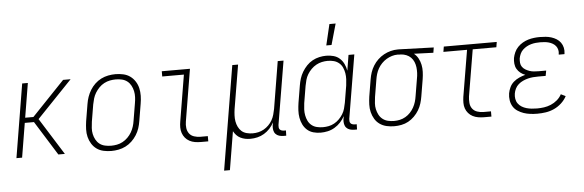

<svg xmlns="http://www.w3.org/2000/svg" viewBox="-56 -942 4112 1351"><g transform="rotate(-5 2000.0 -266.5)"><path d="M29 0 115 -520H155L115 -278H173L404 -520H457L208 -260L371 0H325L174 -242H109L69 0Z M699 8Q671 8 644 2Q617 -4 596 -19Q575 -34 561 -56.5Q547 -79 540.5 -105Q534 -131 535 -159Q536 -187 540 -215L560 -335Q564 -361 572.5 -385.5Q581 -410 595 -433Q609 -456 629 -475Q649 -494 673 -506Q697 -518 723 -523Q749 -528 774 -528Q802 -528 829 -522Q856 -516 877 -501Q898 -486 912.5 -463.5Q927 -441 933 -415Q939 -389 938.5 -361Q938 -333 933 -305L913 -185Q909 -159 901 -134.5Q893 -110 878.5 -87Q864 -64 844 -45Q824 -26 800 -14Q776 -2 750 3Q724 8 699 8ZM701 -29Q721 -29 742 -33Q763 -37 782.5 -47.5Q802 -58 818.5 -74.5Q835 -91 846 -110Q857 -129 863.5 -149.5Q870 -170 873 -191L893 -311Q897 -333 898 -355Q899 -377 894.5 -398Q890 -419 880 -437.5Q870 -456 854 -468.5Q838 -481 817 -486Q796 -491 773 -491Q753 -491 732 -487Q711 -483 691 -472.5Q671 -462 655 -445.5Q639 -429 627.5 -410Q616 -391 610 -370.5Q604 -350 600 -329L580 -209Q577 -187 575.5 -165Q574 -143 578.5 -122Q583 -101 593 -82.5Q603 -64 619 -51.5Q635 -39 656.5 -34Q678 -29 701 -29Z M1332 0Q1310 0 1289.5 -3.5Q1269 -7 1251.5 -16.5Q1234 -26 1221.5 -41Q1209 -56 1202.5 -75Q1196 -94 1196 -115Q1196 -136 1200 -158L1254 -483H1101V-520H1300L1239 -152Q1235 -129 1238 -106.5Q1241 -84 1253.5 -67.5Q1266 -51 1287.5 -44Q1309 -37 1331 -37H1384V0Z M1477 215 1599 -520H1640L1588 -209Q1585 -188 1584 -166Q1583 -144 1586.5 -123.5Q1590 -103 1599 -84.5Q1608 -66 1622.5 -53Q1637 -40 1658 -34.5Q1679 -29 1701 -29Q1721 -29 1741 -33.5Q1761 -38 1779.5 -48.5Q1798 -59 1813.5 -74.5Q1829 -90 1839.5 -108.5Q1850 -127 1855.5 -147Q1861 -167 1865 -187L1920 -520H1961L1886 -71Q1885 -62 1886 -54Q1887 -46 1892 -40Q1897 -34 1905.5 -31.5Q1914 -29 1922 -29H1935L1934 8H1915Q1899 8 1884 3.5Q1869 -1 1859 -12Q1849 -23 1846 -39Q1843 -55 1845 -71L1849 -93Q1837 -70 1819 -50.5Q1801 -31 1778.5 -17.5Q1756 -4 1731 2Q1706 8 1681 8Q1662 8 1644.5 4.5Q1627 1 1611 -7Q1595 -15 1583 -28Q1571 -41 1563 -56L1518 215Z M2270 -600 2305 -748H2349L2307 -600ZM2178 8Q2151 8 2126 1Q2101 -6 2082.5 -22.5Q2064 -39 2053 -61.5Q2042 -84 2037.5 -109.5Q2033 -135 2034.5 -162Q2036 -189 2040 -215L2060 -335Q2064 -360 2071.5 -384Q2079 -408 2092.5 -430.5Q2106 -453 2124.5 -472.5Q2143 -492 2166 -504.5Q2189 -517 2214 -522.5Q2239 -528 2263 -528Q2290 -528 2315 -521Q2340 -514 2358 -497.5Q2376 -481 2387 -458Q2398 -435 2402 -410L2420 -520H2461L2386 -71Q2385 -62 2386 -54Q2387 -46 2392 -40Q2397 -34 2405.5 -31.5Q2414 -29 2422 -29H2435L2434 8H2415Q2399 8 2384 3.5Q2369 -1 2359 -12Q2349 -23 2346 -39Q2343 -55 2345 -71L2349 -94Q2337 -71 2318.5 -51Q2300 -31 2276.5 -17Q2253 -3 2227.5 2.5Q2202 8 2178 8ZM2197 -29Q2217 -29 2237.5 -33Q2258 -37 2277 -47.5Q2296 -58 2311.5 -73.5Q2327 -89 2338.5 -107.5Q2350 -126 2355.5 -146.5Q2361 -167 2365 -187L2385 -307Q2388 -329 2389 -351Q2390 -373 2386.5 -394Q2383 -415 2374.5 -434Q2366 -453 2350 -466.5Q2334 -480 2313.5 -485.5Q2293 -491 2270 -491Q2250 -491 2229 -486.5Q2208 -482 2189 -471.5Q2170 -461 2154 -445Q2138 -429 2126.5 -410Q2115 -391 2109.5 -370.5Q2104 -350 2100 -329L2080 -209Q2077 -187 2076 -165.5Q2075 -144 2079 -123Q2083 -102 2092 -83.5Q2101 -65 2117 -52Q2133 -39 2154 -34Q2175 -29 2197 -29Z M2698 8Q2670 8 2643.5 2Q2617 -4 2595.5 -19Q2574 -34 2560.5 -56.5Q2547 -79 2540.5 -105Q2534 -131 2535 -159Q2536 -187 2540 -215L2560 -335Q2564 -360 2572 -384Q2580 -408 2594 -430.5Q2608 -453 2627.5 -471.5Q2647 -490 2670 -502.5Q2693 -515 2718 -521.5Q2743 -528 2767 -528H2781L3022 -520L3016 -483L2879 -488Q2898 -473 2909.5 -451.5Q2921 -430 2926 -406Q2931 -382 2930 -356Q2929 -330 2925 -305L2905 -185Q2901 -160 2893.5 -135.5Q2886 -111 2872.5 -88.5Q2859 -66 2839.5 -46.5Q2820 -27 2797 -14.5Q2774 -2 2748.5 3Q2723 8 2699 8ZM2700 -29Q2720 -29 2740.5 -33.5Q2761 -38 2780 -49Q2799 -60 2814 -76Q2829 -92 2839.5 -111Q2850 -130 2856 -150Q2862 -170 2865 -191L2885 -311Q2889 -331 2890 -351.5Q2891 -372 2888.5 -392Q2886 -412 2878.5 -430Q2871 -448 2857.5 -461.5Q2844 -475 2825.5 -482.5Q2807 -490 2787 -491H2775Q2772 -491 2769.5 -491.5Q2767 -492 2764 -492Q2744 -492 2724 -486Q2704 -480 2685.5 -469Q2667 -458 2651.5 -442Q2636 -426 2625.5 -407.5Q2615 -389 2609 -369Q2603 -349 2600 -329L2580 -209Q2577 -187 2575.5 -165Q2574 -143 2578.5 -122.5Q2583 -102 2592.5 -83.5Q2602 -65 2618.5 -52Q2635 -39 2656 -34Q2677 -29 2699 -29Z M3332 0Q3311 0 3290.5 -3.5Q3270 -7 3252.5 -16Q3235 -25 3222 -40Q3209 -55 3202.5 -73.5Q3196 -92 3196 -113Q3196 -134 3199 -155L3254 -483H3087L3093 -520H3467L3461 -483H3294L3239 -155Q3236 -132 3238 -109Q3240 -86 3252.5 -69Q3265 -52 3286.5 -44.5Q3308 -37 3331 -37H3384V0Z M3708 8Q3683 8 3658.5 5Q3634 2 3612 -5.5Q3590 -13 3570 -26Q3550 -39 3538 -58.5Q3526 -78 3522 -102.5Q3518 -127 3522 -152Q3526 -174 3536 -195Q3546 -216 3564 -231.5Q3582 -247 3603.5 -256.5Q3625 -266 3647 -272Q3628 -279 3613 -291Q3598 -303 3588.5 -319.5Q3579 -336 3577 -356.5Q3575 -377 3578 -397Q3582 -417 3591 -437Q3600 -457 3615.5 -473Q3631 -489 3650 -500Q3669 -511 3689 -517Q3709 -523 3730 -525.5Q3751 -528 3771 -528Q3792 -528 3813 -526Q3834 -524 3853 -518Q3872 -512 3889 -501.5Q3906 -491 3917.5 -475Q3929 -459 3933.5 -439Q3938 -419 3935 -398L3934 -393H3894V-397Q3897 -412 3893.5 -427Q3890 -442 3881 -453.5Q3872 -465 3859 -472.5Q3846 -480 3832 -484Q3818 -488 3802.5 -489.5Q3787 -491 3771 -491Q3755 -491 3739.5 -489.5Q3724 -488 3707.5 -483.5Q3691 -479 3675.5 -470.5Q3660 -462 3647.5 -450Q3635 -438 3628 -422.5Q3621 -407 3618 -391Q3616 -375 3617.5 -359Q3619 -343 3628 -330.5Q3637 -318 3650.5 -310Q3664 -302 3678.5 -297Q3693 -292 3709.5 -290.5Q3726 -289 3742 -289H3796L3789 -252H3735Q3717 -252 3699.5 -250.5Q3682 -249 3664 -244.5Q3646 -240 3628.5 -232Q3611 -224 3596.5 -211.5Q3582 -199 3573.5 -182Q3565 -165 3562 -147Q3559 -128 3562 -109.5Q3565 -91 3575.5 -76.5Q3586 -62 3601.5 -52.5Q3617 -43 3634.5 -38Q3652 -33 3671 -31Q3690 -29 3709 -29Q3734 -29 3758.5 -32.5Q3783 -36 3807 -46Q3831 -56 3851.5 -73.5Q3872 -91 3884 -114L3917 -98Q3903 -71 3879 -49Q3855 -27 3826.5 -14Q3798 -1 3768 3.5Q3738 8 3708 8Z"/></g></svg>

Font: Iosevka SS18 Extralight
Style: Italic
Weight: 200
Italic angle: -9°
Monospace: yes
Designer: Belleve Invis
Foundry: Belleve Invis
Version: Version 25.1.1; ttfautohint (v1.8.4)